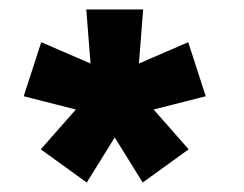

<svg xmlns="http://www.w3.org/2000/svg" viewBox="-20 -740 514 405"><path d="M163 -355 66 -425 140 -509 30 -537 67 -651 171 -606 162 -720H282L273 -606L377 -651L414 -537L304 -509L378 -425L281 -355L222 -450Z"/></svg>

Font: Manrope ExtraLight ExtraBold
Style: Regular
Weight: 800
Version: Version 4.504